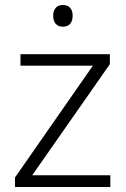

<svg xmlns="http://www.w3.org/2000/svg" viewBox="-20 -749 503 769"><path d="M232 -729C207 -729 193 -713 193 -686C193 -658 207 -642 232 -642C257 -642 271 -658 271 -686C271 -713 257 -729 232 -729ZM422 0V-47H109L420 -492V-532H62V-486H352L40 -38V0Z"/></svg>

Font: Noto Sans Bengali Light
Style: Regular
Weight: 300
Designer: Jelle Bosma - Monotype Design Team
Foundry: Monotype Imaging Inc.
Version: Version 2.003